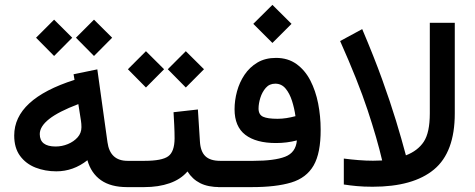

<svg xmlns="http://www.w3.org/2000/svg" viewBox="-20 -765 1942 785"><path d="M290.5 -610.8 364.3 -684.6 438.5 -610.8 364.3 -536.1ZM127.4 -610.8 201.2 -684.6 275.4 -610.8 201.2 -536.1ZM38.1 -210.9Q38.1 -359.9 284.7 -438.5L280.8 -461.4L377.9 -481.4L419.4 -183.6Q429.7 -107.4 501.5 -107.4H516.6V0H499.5Q433.1 0 392.8 -28.3Q352.5 -56.6 337.4 -109.9Q279.8 -64.5 210.4 -64.5Q164.6 -64.5 125.2 -79.8Q85.9 -95.2 62 -127.7Q38.1 -160.2 38.1 -210.9ZM300.3 -339.4Q219.2 -308.6 180.9 -278.3Q142.6 -248 142.6 -216.8Q142.6 -166 207.5 -166Q233.4 -166 257.6 -176Q281.7 -186 297.4 -203.6Q313 -221.2 313 -245.1Q313 -258.8 311 -271.5Z M891.1 0H879.4Q830.6 0 798.6 -16.1Q766.6 -32.2 746.6 -64Q718.8 -31.7 673.6 -15.9Q628.4 0 569.8 0H497.1V-107.4H570.8Q642.1 -107.4 667.7 -126Q693.4 -144.5 693.8 -198.7Q693.8 -224.6 692.4 -252.7Q690.9 -280.8 689.5 -306.2L789.1 -317.4L797.4 -186.5Q799.8 -145.5 819.6 -126.5Q839.4 -107.4 880.4 -107.4H891.1ZM666 -481.9 739.7 -555.7 814 -481.9 739.7 -407.2ZM502.9 -481.9 576.7 -555.7 650.9 -481.9 576.7 -407.2Z M1015.6 -667.5 1093.8 -745.1 1171.9 -667.5 1093.8 -589.4ZM1193.8 -190.9Q1152.8 -180.2 1108.4 -180.2Q1026.9 -180.2 982.9 -213.9Q939 -247.6 939 -318.4Q939 -354.5 949 -391.4Q959 -428.2 979.7 -459.2Q1000.5 -490.2 1032.5 -509.3Q1064.5 -528.3 1108.4 -528.3Q1157.2 -528.3 1192.1 -503.2Q1227.1 -478 1248.8 -436Q1270.5 -394 1280.8 -341.8Q1291 -289.6 1291 -235.4Q1291.5 -139.2 1262.2 -88.4Q1232.9 -37.6 1170.7 -18.8Q1108.4 0 1010.7 0H871.6V-107.4H1016.1Q1102.1 -107.4 1145.8 -124.3Q1189.5 -141.1 1193.8 -190.9ZM1188 -290Q1183.6 -322.3 1173.8 -352.8Q1164.1 -383.3 1147.5 -403.1Q1130.9 -422.9 1105.5 -422.9Q1081.5 -422.9 1066.7 -405.8Q1051.8 -388.7 1044.4 -365Q1037.1 -341.3 1037.1 -321.3Q1037.1 -296.4 1055.4 -287.8Q1073.7 -279.3 1114.7 -279.3Q1132.8 -279.3 1151.4 -282.2Q1169.9 -285.2 1188 -290Z M1385.7 -116.7Q1415.5 -112.8 1445.8 -110.4Q1476.1 -107.9 1504.9 -107.9Q1524.9 -107.9 1542.5 -108.9Q1522 -197.3 1482.7 -315.7Q1443.4 -434.1 1370.6 -597.2L1460.9 -646Q1509.3 -532.2 1542.5 -440.2Q1575.7 -348.1 1598.9 -272Q1622.1 -195.8 1639.6 -129.9Q1688 -148.4 1712.6 -185.5Q1737.3 -222.7 1737.3 -301.8V-671.9H1839.4V-301.3Q1839.4 -142.6 1754.4 -72Q1669.4 -1.5 1503.4 -1.5Q1466.8 -1.5 1438.5 -4.2Q1410.2 -6.8 1385.7 -10.7Z"/></svg>

Font: Vazir Medium FD-WOL-UI
Style: Medium-FD-WOL-UI
Weight: 500
Designer: Saber Rastikerdar
Foundry: Saber Rastikerdar
Version: Version 30.0.0